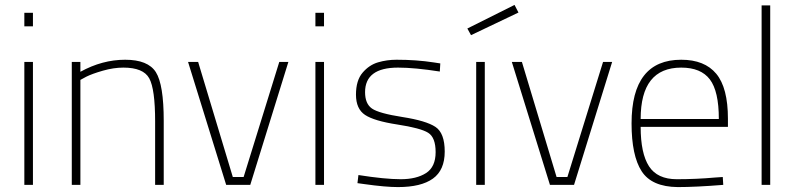

<svg xmlns="http://www.w3.org/2000/svg" viewBox="-20 -752 3238 781"><path d="M79 0V-500H114V0ZM79 -645V-700H114V-645Z M307 0H272V-500H307V-460Q396 -509 489 -509Q582 -509 614 -458.5Q646 -408 646 -260V0H611V-258Q611 -390 587 -433.5Q563 -477 482 -477Q442 -477 398.5 -464.5Q355 -452 331 -440L307 -427Z M745 -500H786L927 -32H971L1116 -500H1153L998 0H900Z M1263 0V-500H1298V0ZM1263 -645V-700H1298V-645Z M1599 -477Q1465 -477 1465 -377Q1465 -330 1493 -310.5Q1521 -291 1617 -276Q1713 -261 1751 -236Q1789 -211 1789 -135.5Q1789 -60 1741 -25.5Q1693 9 1599 9Q1548 9 1463 -3L1434 -7L1438 -40Q1546 -23 1610 -23Q1674 -23 1713 -48Q1752 -73 1752 -133Q1752 -193 1721.5 -212Q1691 -231 1596.5 -245.5Q1502 -260 1465 -284.5Q1428 -309 1428 -367Q1428 -425 1455 -456.5Q1482 -488 1518 -498.5Q1554 -509 1593 -509Q1674 -509 1745 -498L1771 -494L1769 -461Q1667 -477 1599 -477Z M1881 -636 2073 -732 2089 -701 1896 -609ZM1917 -500H1952V0H1917Z M2062 -500H2103L2244 -32H2288L2433 -500H2470L2315 0H2217Z M2890 -30 2920 -32 2922 0Q2810 9 2737 9Q2631 8 2590 -55.5Q2549 -119 2549 -250Q2549 -509 2751 -509Q2846 -509 2893.5 -452Q2941 -395 2941 -269V-236H2586Q2586 -128 2620 -75.5Q2654 -23 2733 -23Q2812 -23 2890 -30ZM2586 -268H2904Q2904 -381 2867.5 -429Q2831 -477 2751 -477Q2586 -477 2586 -268Z M3078 0V-730H3113V0Z"/></svg>

Font: Titillium Web ExtraLight
Style: Regular
Weight: 275
Version: Version 1.002;PS 57.000;hotconv 1.0.70;makeotf.lib2.5.55311